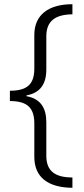

<svg xmlns="http://www.w3.org/2000/svg" viewBox="-20 -734 399 912"><path d="M324 158V109C241 109 200 78 200 6V-153C200 -221 173 -265 106 -277V-281C172 -293 200 -336 200 -404V-561C200 -634 242 -665 324 -666V-714C211 -714 143 -664 143 -568V-408C143 -332 107 -303 27 -303V-254C107 -254 143 -224 143 -148V11C143 108 208 157 324 158Z"/></svg>

Font: Noto Sans Ethiopic Light
Style: Regular
Weight: 300
Designer: Monotype Design Team
Foundry: Monotype Imaging Inc.
Version: Version 2.102